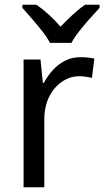

<svg xmlns="http://www.w3.org/2000/svg" viewBox="-20 -786 438 806"><path d="M318 -546Q332 -546 348 -544.5Q364 -543 376 -540L366 -459Q354 -462 339.5 -464Q325 -466 312 -466Q283 -466 257 -453Q231 -440 210.5 -416.5Q190 -393 178 -360Q166 -327 166 -286V0H79V-536H150L160 -438H164Q180 -468 202.5 -492.5Q225 -517 254 -531.5Q283 -546 318 -546ZM398 -753Q380 -734 357 -708Q334 -682 313 -655.5Q292 -629 280 -606H190Q178 -629 157 -655.5Q136 -682 113.5 -708Q91 -734 74 -753V-766H133Q158 -749 184.5 -725Q211 -701 234 -674Q260 -701 286 -725Q312 -749 337 -766H398Z"/></svg>

Font: Noto Sans Display
Style: Regular
Weight: 400
Designer: Monotype Design Team
Foundry: Monotype Imaging Inc.
Version: Version 2.003